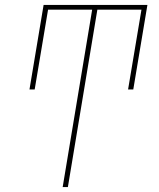

<svg xmlns="http://www.w3.org/2000/svg" viewBox="-20 -755 640 775"><path d="M233 0 352 -716H174L120 -394H99L156 -735H575L518 -394H497L551 -716H373L254 0Z"/></svg>

Font: Iosevka Curly Thin Extended
Style: Italic
Weight: 100
Width: 7
Italic angle: -9°
Monospace: yes
Designer: Belleve Invis
Foundry: Belleve Invis
Version: Version 11.1.0; ttfautohint (v1.8.3)